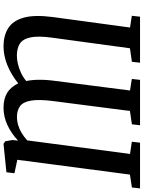

<svg xmlns="http://www.w3.org/2000/svg" viewBox="114 -897 796 1064"><g transform="rotate(90 512.0 -365.0)"><path d="M237 13.5Q178 13.5 136.8 -12Q95.5 -37.5 78.2 -97.2Q61 -157 74.5 -260L132.5 -687.5L67.5 -697.5L72.5 -743H327.5L322.5 -698L247.5 -687L189 -257Q178 -177 187.5 -134.5Q197 -92 223.2 -76.2Q249.5 -60.5 288.5 -60.5Q309.5 -60.5 333.5 -66Q357.5 -71.5 382.2 -82.8Q407 -94 429 -112.5Q425 -131 423.2 -153.8Q421.5 -176.5 422.2 -202.5Q423 -228.5 426.5 -258.5L481.5 -687.5L417.5 -697.5L422.5 -743H674L669 -698L595 -687L539.5 -257Q530 -180 537.8 -137.2Q545.5 -94.5 568.8 -77.8Q592 -61 628 -61Q651.5 -61 674 -67.8Q696.5 -74.5 717.8 -87.5Q739 -100.5 758 -118L833 -687.5L765.5 -697.5L770.5 -743H1024L1019 -698L947.5 -687L865.5 -63L940 -47L934.5 -2.5L777 13.5L763 4L756 -35.5L759 -67Q719.5 -29.5 672.8 -8Q626 13.5 577 13.5Q528.5 13.5 495.5 -6Q462.5 -25.5 442 -68Q392 -28 339.8 -7.2Q287.5 13.5 237 13.5Z"/></g></svg>

Font: Merriweather Medium
Style: Italic
Weight: 500
Italic angle: -7.8°
Version: Version 2.101